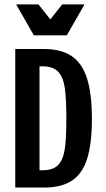

<svg xmlns="http://www.w3.org/2000/svg" viewBox="-20 -846 478 866"><path d="M394.5 -309.6Q394.5 -196.3 372.7 -128.9Q351 -61.5 303.8 -30.8Q256.7 0 178.7 0H48.8V-625H177.7Q255.7 -625 303.4 -592.8Q351 -560.5 372.8 -491.7Q394.5 -422.9 394.5 -309.6ZM279.3 -309.6Q279.3 -401.4 272.1 -450.2Q264.9 -499 241.9 -522.9Q218.8 -546.9 171.9 -546.9H158.2V-78.1H171.9Q219.7 -78.1 242.2 -101.6Q264.6 -125 272 -172.4Q279.3 -219.7 279.3 -309.6ZM52.7 -826.2H153.3L240.2 -716.8H173.8L260.7 -826.2H361.3L281.2 -686.5H132.8Z"/></svg>

Font: Sudo Var
Style: Regular
Weight: 400
Monospace: yes
Designer: Jens Kutilek
Foundry: Jens Kutilek
Version: Version 0.065;FEAKit 1.0